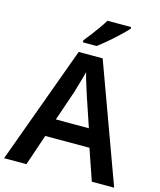

<svg xmlns="http://www.w3.org/2000/svg" viewBox="-134 -1033 940 1129"><g transform="rotate(15 335.5 -469.0)"><path d="M534 0 469 -189H200L136 0H0L262 -717H408L670 0ZM374 -483Q370 -497 362 -521Q354 -545 346.5 -570.5Q339 -596 335 -613Q330 -593 322.5 -567Q315 -541 308 -518Q301 -495 298 -483L235 -299H436ZM522 -928Q506 -910 475.5 -881Q445 -852 412 -824Q379 -796 355 -778H271V-791Q286 -809 306 -835Q326 -861 345.5 -888.5Q365 -916 378 -938H522Z"/></g></svg>

Font: Noto Sans Malayalam SemiBold
Style: Regular
Weight: 600
Designer: Jelle Bosma - Monotype Design Team
Foundry: Monotype Imaging Inc.
Version: Version 2.104; ttfautohint (v1.8.4.7-5d5b)